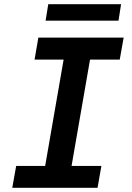

<svg xmlns="http://www.w3.org/2000/svg" viewBox="-20 -889 627 909"><path d="M161.6 -710.9 143.6 -606.9H281.2L193.8 -103.5H56.6L38.1 0H441.9L460 -103.5H318.8L406.2 -606.9H546.9L565.4 -710.9ZM541 -791 553.2 -869.1H208.5L195.8 -791Z"/></svg>

Font: Roboto Mono SemiBold
Style: Italic
Weight: 600
Italic angle: -10°
Monospace: yes
Designer: Google
Version: Version 3.000